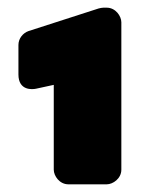

<svg xmlns="http://www.w3.org/2000/svg" viewBox="-20 -768 405 500"><path d="M258 -288C274 -288 296 -303 296 -326V-710C296 -726 281 -748 258 -748H249C246 -748 241 -747 237 -746L54 -687C40 -682 28 -668 28 -651V-574C28 -531 65 -535 74 -537L120 -547V-326C120 -310 135 -288 158 -288Z"/></svg>

Font: Asimov Print
Style: E
Weight: 500
Designer: Google
Version: Version 2.000980; 2014